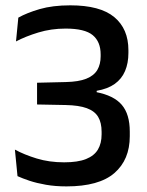

<svg xmlns="http://www.w3.org/2000/svg" viewBox="-20 -670 536 702"><path d="M223 11.5Q182 11.5 147.8 5.5Q113.5 -0.5 87.5 -9.2Q61.5 -18 44 -26L34.5 -123Q68.5 -104.5 114.2 -90.5Q160 -76.5 214.5 -76.5Q264.5 -76.5 294.5 -88.5Q324.5 -100.5 338 -123.2Q351.5 -146 351.5 -178.5V-188Q351.5 -221.5 338.8 -242.8Q326 -264 297.2 -274.5Q268.5 -285 220 -286L115.5 -288V-367.5L220.5 -370Q267.5 -371 295.5 -382.2Q323.5 -393.5 335.8 -414.2Q348 -435 348 -464V-471Q348 -517.5 319 -541.5Q290 -565.5 220 -565.5Q167 -565.5 120.2 -551.2Q73.5 -537 38.5 -518.5L47 -605.5Q78 -623 125.2 -636.8Q172.5 -650.5 237 -650.5Q346 -650.5 397.8 -607.5Q449.5 -564.5 449.5 -486.5V-476.5Q449.5 -439 437.2 -410.2Q425 -381.5 399.5 -363.2Q374 -345 333.5 -338V-323L330.5 -333.5Q396 -321 425.2 -286.8Q454.5 -252.5 454.5 -189V-172Q454.5 -86 398.2 -37.2Q342 11.5 223 11.5Z"/></svg>

Font: Anek Tamil Medium
Style: Regular
Weight: 500
Designer: Aadarsh Rajan (Tamil), Yesha Goshar (Latin)
Foundry: Ek Type
Version: Version 1.003